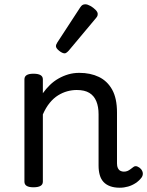

<svg xmlns="http://www.w3.org/2000/svg" viewBox="-20 -859 687 896"><path d="M539 17Q513 17 494 10Q475 3 463 -10Q451 -23 445.5 -42.5Q440 -62 440 -86V-326Q440 -361 429.5 -386.5Q419 -412 397 -425.5Q375 -439 338 -439Q316 -439 294 -433Q272 -427 251 -414Q230 -401 212 -379Q194 -357 180 -325V-11Q180 2 169 8.5Q158 15 136 15Q115 15 104.5 8.5Q94 2 94 -11V-489Q94 -502 104.5 -508.5Q115 -515 136 -515Q158 -515 169 -508.5Q180 -502 180 -489V-424Q195 -445 213 -462.5Q231 -480 253 -492.5Q275 -505 299 -512Q323 -519 350 -519Q402 -519 441.5 -500Q481 -481 503.5 -440.5Q526 -400 526 -334V-96Q526 -83 530 -74.5Q534 -66 541.5 -62Q549 -58 558 -58Q567 -58 574.5 -61Q582 -64 589 -69.5Q596 -75 603 -80Q611 -86 621 -82Q631 -78 638 -70Q646 -60 646.5 -50Q647 -40 641 -31Q630 -16 613.5 -5Q597 6 578 11.5Q559 17 539 17ZM282 -610Q271 -610 256 -622Q241 -634 241 -644Q241 -647 242 -650Q243 -653 247 -660L354 -824Q359 -832 364.5 -835.5Q370 -839 378 -839Q388 -839 401.5 -831.5Q415 -824 425.5 -813.5Q436 -803 436 -794Q436 -787 433.5 -782.5Q431 -778 424 -770L301 -623Q289 -610 282 -610Z"/></svg>

Font: Playwrite PT
Style: Regular
Weight: 400
Designer: Veronika Burian, José Scaglione
Foundry: TypeTogether
Version: Version 1.002